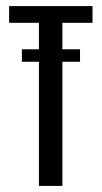

<svg xmlns="http://www.w3.org/2000/svg" viewBox="-20 -611 334 631"><path d="M108 0V-536H10V-591H284V-536H185V0ZM52 -408V-449H243V-408Z"/></svg>

Font: Alumni Sans Thin Medium
Style: Regular
Weight: 500
Version: Version 1.018